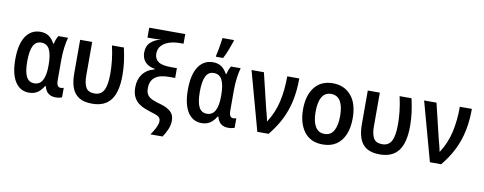

<svg xmlns="http://www.w3.org/2000/svg" viewBox="-76 -1167 4391 1742"><g transform="rotate(10 2120.0 -296.0)"><path d="M210 10Q128 10 82 -61.5Q36 -133 36 -268Q36 -407 84.5 -479.5Q133 -552 219 -552Q265 -552 296.5 -530.5Q328 -509 350 -467H355Q360 -487 367.5 -507.5Q375 -528 385 -542H474Q463 -506 455.5 -450.5Q448 -395 448 -337V-147Q448 -113 458 -98Q468 -83 486 -83Q500 -83 514 -88V-1Q508 3 491.5 6.5Q475 10 455 10Q416 10 389.5 -9.5Q363 -29 351 -74H344Q322 -35 289.5 -12.5Q257 10 210 10ZM243 -82Q343 -82 343 -261V-269Q343 -362 319.5 -409.5Q296 -457 243 -457Q192 -457 169 -410Q146 -363 146 -267Q146 -173 169 -127.5Q192 -82 243 -82Z M792 9Q714 9 669 -20Q624 -49 604.5 -103Q585 -157 585 -232V-543H696V-232Q696 -162 717.5 -124Q739 -86 797 -86Q856 -86 882 -133.5Q908 -181 908 -287Q908 -347 901 -410Q894 -473 878 -543H988Q1004 -470 1011.5 -412.5Q1019 -355 1019 -291Q1019 -138 963 -64.5Q907 9 792 9Z M1362 191Q1386 158 1404 121.5Q1422 85 1422 59Q1422 28 1396 14.5Q1370 1 1335 -8Q1307 -17 1275 -29Q1243 -41 1215 -62Q1187 -83 1169.5 -117.5Q1152 -152 1152 -206Q1152 -278 1188.5 -327.5Q1225 -377 1297 -396V-401Q1236 -411 1206.5 -445.5Q1177 -480 1177 -531Q1177 -591 1213.5 -625Q1250 -659 1309 -673Q1269 -669 1226 -669H1183V-760H1515V-671H1481Q1429 -671 1385 -657Q1341 -643 1314 -614Q1287 -585 1287 -540Q1287 -492 1322 -467Q1357 -442 1438 -442H1494V-352H1437Q1266 -352 1266 -218Q1266 -179 1281 -157Q1296 -135 1327 -121Q1358 -107 1407 -94Q1464 -78 1498 -48.5Q1532 -19 1532 35Q1532 76 1515 115.5Q1498 155 1474 191Z M1800 10Q1718 10 1672 -61.5Q1626 -133 1626 -268Q1626 -407 1674.5 -479.5Q1723 -552 1809 -552Q1855 -552 1886.5 -530.5Q1918 -509 1940 -467H1945Q1950 -487 1957.5 -507.5Q1965 -528 1975 -542H2064Q2053 -506 2045.5 -450.5Q2038 -395 2038 -337V-147Q2038 -113 2048 -98Q2058 -83 2076 -83Q2090 -83 2104 -88V-1Q2098 3 2081.5 6.5Q2065 10 2045 10Q2006 10 1979.5 -9.5Q1953 -29 1941 -74H1934Q1912 -35 1879.5 -12.5Q1847 10 1800 10ZM1833 -82Q1933 -82 1933 -261V-269Q1933 -362 1909.5 -409.5Q1886 -457 1833 -457Q1782 -457 1759 -410Q1736 -363 1736 -267Q1736 -173 1759 -127.5Q1782 -82 1833 -82ZM1825 -618Q1830 -635 1836 -667.5Q1842 -700 1847 -733Q1852 -766 1854 -783H1959V-773Q1947 -737 1929.5 -691Q1912 -645 1891 -606H1825Z M2313 0 2164 -543H2278L2354 -227Q2362 -196 2370.5 -164.5Q2379 -133 2382 -111H2386Q2444 -201 2468.5 -306.5Q2493 -412 2493 -543H2604Q2604 -437 2585.5 -344.5Q2567 -252 2526 -167.5Q2485 -83 2417 0Z M2916 10Q2804 10 2745 -67.5Q2686 -145 2686 -274Q2686 -402 2745 -477.5Q2804 -553 2913 -553Q3018 -553 3081 -480Q3144 -407 3144 -270Q3144 -186 3118.5 -123Q3093 -60 3042.5 -25Q2992 10 2916 10ZM2915 -87Q2972 -87 3000 -135Q3028 -183 3028 -272Q3028 -361 2999.5 -408Q2971 -455 2914 -455Q2858 -455 2830 -408Q2802 -361 2802 -272Q2802 -183 2830.5 -135Q2859 -87 2915 -87Z M3442 9Q3364 9 3319 -20Q3274 -49 3254.5 -103Q3235 -157 3235 -232V-543H3346V-232Q3346 -162 3367.5 -124Q3389 -86 3447 -86Q3506 -86 3532 -133.5Q3558 -181 3558 -287Q3558 -347 3551 -410Q3544 -473 3528 -543H3638Q3654 -470 3661.5 -412.5Q3669 -355 3669 -291Q3669 -138 3613 -64.5Q3557 9 3442 9Z M3903 0 3754 -543H3868L3944 -227Q3952 -196 3960.5 -164.5Q3969 -133 3972 -111H3976Q4034 -201 4058.5 -306.5Q4083 -412 4083 -543H4194Q4194 -437 4175.5 -344.5Q4157 -252 4116 -167.5Q4075 -83 4007 0Z"/></g></svg>

Font: Noto Sans Mono Condensed SemiBold
Style: Regular
Weight: 600
Width: 3
Designer: Monotype Design Team
Foundry: Monotype Imaging Inc.
Version: Version 2.014